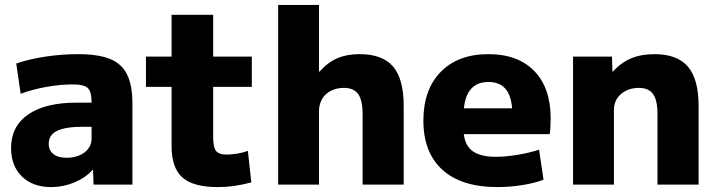

<svg xmlns="http://www.w3.org/2000/svg" viewBox="-20 -750 2907 780"><path d="M188 10Q113 10 69 -33Q25 -76 25 -149Q25 -237 94.5 -285Q164 -333 291 -333H352Q352 -363 345.5 -379Q339 -395 322 -401Q305 -407 274 -407Q225 -407 168.5 -397Q112 -387 64 -369L46 -492Q98 -510 164.5 -520Q231 -530 297 -530Q379 -530 427 -510.5Q475 -491 496.5 -447Q518 -403 518 -329V0H360L358 -60H356Q328 -28 282.5 -9Q237 10 188 10ZM251 -109Q280 -109 303 -119Q326 -129 339 -146.5Q352 -164 352 -186V-235H316Q246 -235 212 -218.5Q178 -202 178 -166Q178 -139 197 -124Q216 -109 251 -109Z M864 10Q765 10 721 -29Q677 -68 677 -157V-397H573V-520H677V-690H846V-520H1003V-397H846V-193Q846 -152 857.5 -137Q869 -122 901 -122Q920 -122 944 -126Q968 -130 987 -137L1001 -9Q963 1 930.5 5.5Q898 10 864 10Z M1110 0V-730H1276V-459H1278Q1312 -497 1350.5 -513.5Q1389 -530 1441 -530Q1534 -530 1577 -479.5Q1620 -429 1620 -320V0H1453V-287Q1453 -343 1435 -368Q1417 -393 1377 -393Q1348 -393 1325 -381.5Q1302 -370 1289.5 -349.5Q1277 -329 1276 -303V0Z M2000 10Q1855 10 1777.5 -60Q1700 -130 1700 -260Q1700 -386 1770.5 -458Q1841 -530 1964 -530Q2084 -530 2150.5 -461.5Q2217 -393 2217 -270Q2217 -253 2216 -233Q2215 -213 2213 -205H1793V-310H2083L2062 -278Q2062 -350 2038 -383.5Q2014 -417 1964 -417Q1914 -417 1888.5 -382.5Q1863 -348 1863 -277V-227Q1863 -168 1894.5 -140.5Q1926 -113 1994 -113Q2036 -113 2085.5 -121.5Q2135 -130 2170 -142L2188 -20Q2152 -6 2101.5 2Q2051 10 2000 10Z M2308 0V-520H2466L2468 -459H2470Q2503 -496 2544 -513Q2585 -530 2639 -530Q2731 -530 2774.5 -479.5Q2818 -429 2818 -320V0H2651V-287Q2651 -343 2633 -368Q2615 -393 2575 -393Q2546 -393 2523 -381.5Q2500 -370 2487 -350Q2474 -330 2474 -303V0Z"/></svg>

Font: M PLUS 1 Thin ExtraBold
Style: Regular
Weight: 800
Version: Version 1.001